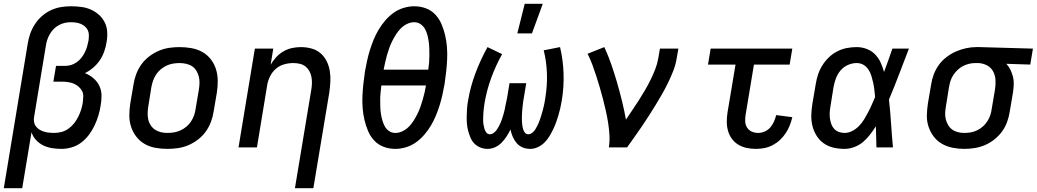

<svg xmlns="http://www.w3.org/2000/svg" viewBox="-27 -776 5459 1011"><path d="M-7 215 119 -546Q123 -572 132 -598Q141 -624 156.5 -648Q172 -672 193.5 -691Q215 -710 240.5 -722Q266 -734 293 -738.5Q320 -743 346 -743Q374 -743 401 -739.5Q428 -736 451.5 -725.5Q475 -715 494 -698Q513 -681 524.5 -658Q536 -635 537.5 -607.5Q539 -580 534 -553Q530 -528 521.5 -504Q513 -480 498.5 -458.5Q484 -437 463.5 -419.5Q443 -402 420 -391Q445 -381 464.5 -364.5Q484 -348 495.5 -325Q507 -302 507.5 -275Q508 -248 503 -220Q499 -194 491 -167.5Q483 -141 471 -115.5Q459 -90 441.5 -66.5Q424 -43 401 -25.5Q378 -8 350.5 0Q323 8 297 8Q271 8 246.5 4Q222 0 200.5 -10.5Q179 -21 162.5 -39Q146 -57 139 -80L90 215ZM257 -76Q277 -76 296.5 -81Q316 -86 333 -98Q350 -110 363 -126.5Q376 -143 385 -161Q394 -179 400 -198Q406 -217 409 -236Q411 -252 411.5 -268Q412 -284 405 -297Q398 -310 386.5 -320Q375 -330 361.5 -335.5Q348 -341 332.5 -343.5Q317 -346 301 -346H254L268 -429H315Q331 -429 346.5 -433.5Q362 -438 376.5 -448Q391 -458 401.5 -471.5Q412 -485 419.5 -500Q427 -515 431.5 -530.5Q436 -546 439 -562Q441 -576 441 -590Q441 -604 436 -615.5Q431 -627 421 -636Q411 -645 399 -650Q387 -655 373.5 -657Q360 -659 346 -659Q330 -659 314 -655.5Q298 -652 282.5 -643.5Q267 -635 255 -622.5Q243 -610 234.5 -595Q226 -580 221 -564Q216 -548 214 -532L153 -163Q150 -149 152 -135.5Q154 -122 161.5 -111.5Q169 -101 180 -94Q191 -87 204 -83Q217 -79 230.5 -77.5Q244 -76 257 -76Z M855 8Q823 8 792 2.5Q761 -3 735.5 -17.5Q710 -32 691.5 -55.5Q673 -79 663.5 -107.5Q654 -136 654 -167.5Q654 -199 659 -231L676 -331Q680 -358 690 -385Q700 -412 717 -436Q734 -460 758 -478.5Q782 -497 809 -508.5Q836 -520 863.5 -524Q891 -528 918 -528Q950 -528 981 -522.5Q1012 -517 1038 -502.5Q1064 -488 1082.5 -464.5Q1101 -441 1110 -412.5Q1119 -384 1119.5 -352.5Q1120 -321 1115 -289L1098 -189Q1094 -162 1084 -135Q1074 -108 1057 -84Q1040 -60 1016 -41.5Q992 -23 965 -11.5Q938 0 910 4Q882 8 855 8ZM855 -76Q872 -76 889.5 -79Q907 -82 923.5 -89.5Q940 -97 954.5 -109Q969 -121 979 -136.5Q989 -152 995 -169Q1001 -186 1003 -203L1020 -303Q1023 -321 1023.5 -338.5Q1024 -356 1020 -372.5Q1016 -389 1007 -403.5Q998 -418 984.5 -427Q971 -436 953.5 -440Q936 -444 918 -444Q901 -444 883.5 -441Q866 -438 850 -430.5Q834 -423 819.5 -411Q805 -399 795 -383.5Q785 -368 779 -351Q773 -334 770 -317L754 -217Q751 -199 750.5 -181.5Q750 -164 753.5 -147.5Q757 -131 766.5 -116.5Q776 -102 789.5 -93Q803 -84 820 -80Q837 -76 855 -76Z M1526 215 1612 -303Q1615 -320 1615.5 -337.5Q1616 -355 1613 -371Q1610 -387 1602 -401.5Q1594 -416 1581.5 -426Q1569 -436 1552 -440Q1535 -444 1518 -444Q1494 -444 1470 -437.5Q1446 -431 1426.5 -414.5Q1407 -398 1395.5 -375Q1384 -352 1380 -328L1326 0H1229L1315 -520H1412L1398 -435Q1410 -456 1427 -474.5Q1444 -493 1465.5 -505.5Q1487 -518 1510.5 -523Q1534 -528 1557 -528Q1586 -528 1613.5 -520.5Q1641 -513 1661 -495.5Q1681 -478 1693 -454Q1705 -430 1709.5 -402.5Q1714 -375 1712.5 -346.5Q1711 -318 1707 -289L1623 215Z M2055 8Q2022 8 1993 -3Q1964 -14 1943.5 -36Q1923 -58 1911 -86.5Q1899 -115 1892 -145Q1885 -175 1882.5 -207Q1880 -239 1881.5 -271Q1883 -303 1886.5 -335.5Q1890 -368 1895 -401Q1900 -429 1906 -456.5Q1912 -484 1920.5 -511.5Q1929 -539 1940 -566Q1951 -593 1966 -618.5Q1981 -644 2001 -667.5Q2021 -691 2045.5 -708.5Q2070 -726 2098.5 -734.5Q2127 -743 2154 -743Q2187 -743 2216 -732Q2245 -721 2265.5 -699Q2286 -677 2298 -648.5Q2310 -620 2317 -590Q2324 -560 2326.5 -528Q2329 -496 2327.5 -464Q2326 -432 2322.5 -399.5Q2319 -367 2314 -334Q2309 -306 2303 -278.5Q2297 -251 2288.5 -223.5Q2280 -196 2269 -169Q2258 -142 2243 -116.5Q2228 -91 2208 -67.5Q2188 -44 2163.5 -26.5Q2139 -9 2110.5 -0.5Q2082 8 2055 8ZM1993 -409H2228Q2231 -428 2232.5 -446.5Q2234 -465 2234 -483.5Q2234 -502 2233.5 -520.5Q2233 -539 2230.5 -556.5Q2228 -574 2223.5 -591.5Q2219 -609 2210.5 -624Q2202 -639 2187.5 -649Q2173 -659 2154 -659Q2135 -659 2116.5 -650Q2098 -641 2083.5 -626.5Q2069 -612 2058 -594.5Q2047 -577 2038 -559Q2029 -541 2022.5 -522.5Q2016 -504 2010.5 -485Q2005 -466 2001 -447Q1997 -428 1993 -409ZM2055 -76Q2074 -76 2092.5 -85Q2111 -94 2125.5 -108.5Q2140 -123 2151 -140.5Q2162 -158 2171 -176Q2180 -194 2186.5 -212.5Q2193 -231 2198.5 -250Q2204 -269 2208.5 -288Q2213 -307 2216 -326H1981Q1979 -307 1977 -288.5Q1975 -270 1975 -251.5Q1975 -233 1975.5 -214.5Q1976 -196 1978.5 -178.5Q1981 -161 1986 -143.5Q1991 -126 1999 -111Q2007 -96 2021.5 -86Q2036 -76 2055 -76Z M2541 8Q2521 8 2503 1Q2485 -6 2471.5 -19.5Q2458 -33 2450.5 -51Q2443 -69 2438 -87.5Q2433 -106 2431.5 -126Q2430 -146 2430.5 -166.5Q2431 -187 2432.5 -207.5Q2434 -228 2438 -248Q2450 -320 2476.5 -390.5Q2503 -461 2540 -528L2617 -491Q2583 -430 2559.5 -365.5Q2536 -301 2525 -236Q2523 -224 2521.5 -212.5Q2520 -201 2519 -189Q2518 -177 2517.5 -165.5Q2517 -154 2517 -142.5Q2517 -131 2519 -119.5Q2521 -108 2524 -97.5Q2527 -87 2534 -78Q2541 -69 2553 -69Q2563 -69 2573 -76.5Q2583 -84 2589.5 -93.5Q2596 -103 2601 -113Q2606 -123 2610.5 -133.5Q2615 -144 2618 -154.5Q2621 -165 2624.5 -175.5Q2628 -186 2630 -196.5Q2632 -207 2634 -217.5Q2636 -228 2638.5 -238.5Q2641 -249 2643 -260L2656 -338H2744L2731 -260Q2729 -249 2727.5 -238.5Q2726 -228 2725 -217.5Q2724 -207 2723 -196.5Q2722 -186 2721.5 -175.5Q2721 -165 2721 -154.5Q2721 -144 2721.5 -134Q2722 -124 2723.5 -114Q2725 -104 2728 -94.5Q2731 -85 2737.5 -77Q2744 -69 2755 -69Q2765 -69 2775 -76.5Q2785 -84 2791 -93.5Q2797 -103 2802 -113Q2807 -123 2811 -133Q2815 -143 2818.5 -153.5Q2822 -164 2825 -174.5Q2828 -185 2831 -195Q2834 -205 2836 -215.5Q2838 -226 2840.5 -236.5Q2843 -247 2844 -258Q2855 -323 2853 -387Q2851 -451 2836 -511L2922 -528Q2938 -461 2940.5 -389.5Q2943 -318 2931 -246Q2928 -227 2923.5 -207.5Q2919 -188 2913.5 -169Q2908 -150 2901 -131Q2894 -112 2885 -93.5Q2876 -75 2865 -57Q2854 -39 2839 -24.5Q2824 -10 2804.5 -1Q2785 8 2766 8Q2744 8 2725.5 0.5Q2707 -7 2694 -22Q2681 -37 2673 -55.5Q2665 -74 2661 -94Q2652 -75 2640.5 -57.5Q2629 -40 2614.5 -25Q2600 -10 2580.5 -1Q2561 8 2541 8ZM2697 -600 2736 -756H2831L2774 -600Z M3179 0Q3184 -33 3182 -66Q3180 -99 3175 -130.5Q3170 -162 3163 -193Q3156 -224 3148 -255Q3140 -286 3131 -316.5Q3122 -347 3112.5 -376.5Q3103 -406 3092 -435.5Q3081 -465 3067 -493L3155 -528Q3176 -483 3192 -436.5Q3208 -390 3222 -342Q3236 -294 3248 -245Q3260 -196 3269 -146Q3286 -172 3303.5 -197.5Q3321 -223 3337.5 -249Q3354 -275 3369.5 -301.5Q3385 -328 3398.5 -355.5Q3412 -383 3423 -411Q3434 -439 3439 -468L3448 -520H3545L3536 -468Q3531 -436 3519 -405Q3507 -374 3492.5 -344Q3478 -314 3461.5 -284.5Q3445 -255 3427 -226Q3409 -197 3391 -168.5Q3373 -140 3353.5 -111.5Q3334 -83 3314.5 -55.5Q3295 -28 3275 0Z M3954 8Q3929 8 3905 3Q3881 -2 3861 -14Q3841 -26 3827 -45Q3813 -64 3806.5 -87Q3800 -110 3800 -135Q3800 -160 3804 -185L3846 -436H3701L3715 -520H4145L4131 -436H3943L3899 -171Q3896 -153 3897 -135.5Q3898 -118 3907 -104Q3916 -90 3931.5 -83Q3947 -76 3965 -76Q3982 -76 3999.5 -83.5Q4017 -91 4029 -105Q4041 -119 4048.5 -136Q4056 -153 4060 -170L4145 -159Q4140 -137 4131.5 -115.5Q4123 -94 4110 -74.5Q4097 -55 4080 -39Q4063 -23 4042 -12Q4021 -1 3998.5 3.5Q3976 8 3954 8Z M4420 8Q4390 8 4362 1.5Q4334 -5 4311 -21Q4288 -37 4273 -61Q4258 -85 4251 -113Q4244 -141 4245 -171Q4246 -201 4251 -231L4268 -331Q4272 -357 4280 -382Q4288 -407 4302.5 -430.5Q4317 -454 4337 -473.5Q4357 -493 4381.5 -505.5Q4406 -518 4432 -523Q4458 -528 4484 -528Q4512 -528 4537.5 -518Q4563 -508 4581 -489.5Q4599 -471 4610 -447Q4621 -423 4628 -397Q4640 -428 4650.5 -458.5Q4661 -489 4672 -520H4759Q4733 -453 4707.5 -385.5Q4682 -318 4654 -252Q4661 -189 4665 -126Q4669 -63 4675 0H4588Q4587 -28 4586.5 -56Q4586 -84 4585 -111Q4571 -89 4554.5 -67.5Q4538 -46 4517.5 -28.5Q4497 -11 4471 -1.5Q4445 8 4420 8ZM4420 -76Q4441 -76 4461 -86.5Q4481 -97 4496.5 -113Q4512 -129 4523.5 -148Q4535 -167 4545 -186Q4555 -205 4563.5 -225Q4572 -245 4581 -265Q4579 -284 4577 -303Q4575 -322 4571 -340Q4567 -358 4561.5 -376Q4556 -394 4546 -409.5Q4536 -425 4520 -434.5Q4504 -444 4484 -444Q4461 -444 4438 -434Q4415 -424 4399 -405Q4383 -386 4374.5 -363Q4366 -340 4362 -317L4346 -217Q4343 -201 4342 -185Q4341 -169 4343 -153.5Q4345 -138 4350 -123.5Q4355 -109 4365 -98Q4375 -87 4389.5 -81.5Q4404 -76 4420 -76Z M5051 8Q5019 8 4989 2Q4959 -4 4933.5 -18.5Q4908 -33 4890 -56.5Q4872 -80 4862.5 -108.5Q4853 -137 4853.5 -168Q4854 -199 4859 -231L4876 -331Q4880 -358 4890 -384.5Q4900 -411 4916.5 -434Q4933 -457 4956.5 -475Q4980 -493 5006 -504.5Q5032 -516 5059.5 -522Q5087 -528 5113 -528H5131L5412 -520L5398 -436L5272 -440Q5285 -426 5293.5 -408.5Q5302 -391 5307 -371.5Q5312 -352 5311 -331Q5310 -310 5307 -289L5290 -189Q5286 -162 5276.5 -135Q5267 -108 5250 -84.5Q5233 -61 5210 -42.5Q5187 -24 5160.5 -12.5Q5134 -1 5106 3.5Q5078 8 5051 8ZM5051 -76Q5068 -76 5085 -79Q5102 -82 5118.5 -90Q5135 -98 5148.5 -110Q5162 -122 5172 -137.5Q5182 -153 5187.5 -169.5Q5193 -186 5195 -203L5212 -303Q5216 -328 5215 -352.5Q5214 -377 5203.5 -398Q5193 -419 5172.5 -430.5Q5152 -442 5127 -444H5108Q5092 -444 5075.5 -440Q5059 -436 5043.5 -428Q5028 -420 5015 -407.5Q5002 -395 4992.5 -380.5Q4983 -366 4978 -350Q4973 -334 4970 -317L4954 -217Q4951 -200 4950 -182.5Q4949 -165 4953 -148.5Q4957 -132 4965.5 -117.5Q4974 -103 4987.5 -93.5Q5001 -84 5017.5 -80Q5034 -76 5051 -76Z"/></svg>

Font: Iosevka Medium Extended
Style: Italic
Weight: 500
Width: 7
Italic angle: -9°
Monospace: yes
Designer: Belleve Invis
Foundry: Belleve Invis
Version: Version 32.5.0; ttfautohint (v1.8.4)